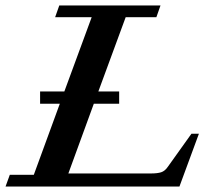

<svg xmlns="http://www.w3.org/2000/svg" viewBox="-33 -683 780 703"><path d="M-12.7 0 2.9 -43H90.8L186 -303.2H113.8V-348.1H202.6L302.7 -620.1H168.9L184.1 -663.1H554.7L539.6 -620.1H427.2L327.1 -348.1H403.3V-303.2H310.5L217.3 -47.9H520Q543 -47.9 556.9 -52.2Q570.8 -56.6 581.5 -72.3L668 -193.4H695.3L624 0Z"/></svg>

Font: Elstob 6pt SemiBold
Style: Italic
Weight: 600
Italic angle: -20°
Designer: Peter S. Baker
Version: Version 1.015